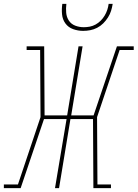

<svg xmlns="http://www.w3.org/2000/svg" viewBox="-52 -975 713 995"><path d="M-32 0V-19H41L158 -368L156 -716H86V-735H177L179 -377H296L355 -735H376L317 -377H433L554 -735H641V-716H568L451 -368L453 -19H523V0H432L430 -358H313L254 0H233L293 -358H176L55 0ZM379 -815Q352 -815 327 -824Q302 -833 287 -853.5Q272 -874 269.5 -901Q267 -928 271 -955H292Q289 -932 291 -909Q293 -886 305 -868Q317 -850 338 -842Q359 -834 382 -834Q398 -834 413.5 -837Q429 -840 443.5 -848Q458 -856 470 -868Q482 -880 490.5 -894.5Q499 -909 504 -924Q509 -939 511 -955H532Q529 -936 523.5 -918.5Q518 -901 507.5 -884.5Q497 -868 483 -854Q469 -840 451.5 -831Q434 -822 415.5 -818.5Q397 -815 379 -815Z"/></svg>

Font: Iosevka Slab Thin Extended
Style: Italic
Weight: 100
Width: 7
Italic angle: -9°
Monospace: yes
Designer: Belleve Invis
Foundry: Belleve Invis
Version: Version 11.1.0; ttfautohint (v1.8.3)